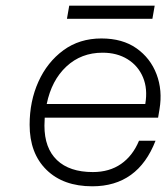

<svg xmlns="http://www.w3.org/2000/svg" viewBox="-20 -645 584 674"><path d="M223 -625H523L515 -579H215ZM84 -207Q84 -290 115 -358.5Q146 -427 202.5 -468.5Q259 -510 336 -510Q410 -510 459 -475.5Q508 -441 529.5 -384.5Q551 -328 540 -262L535 -232H137Q136 -218 136 -204Q136 -125 180 -83Q224 -41 306 -41Q364 -41 405 -69.5Q446 -98 468 -151H526Q464 9 304 9Q202 9 143 -49Q84 -107 84 -207ZM340 -460Q265 -460 213 -411.5Q161 -363 144 -280H490Q499 -333 482 -373.5Q465 -414 428 -437Q391 -460 340 -460Z"/></svg>

Font: Overused Grotesk Light
Style: Italic
Weight: 300
Italic angle: -10°
Version: Version 0.003